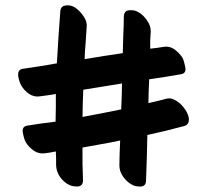

<svg xmlns="http://www.w3.org/2000/svg" viewBox="-20 -758 757 717"><path d="M288.1 -321.3Q288.1 -346.7 289.1 -372.1Q290 -397.5 291 -422.9Q327.1 -428.7 363.3 -434.6Q399.4 -440.4 435.5 -446.3Q434.6 -421.9 434.6 -398.4Q433.6 -374 432.6 -349.6Q396.5 -342.8 360.4 -335Q324.2 -328.1 288.1 -321.3ZM602.5 -389.6Q585 -385.7 568.4 -380.9Q550.8 -377 534.2 -373Q534.2 -394.5 535.2 -417Q536.1 -439.5 537.1 -461.9Q566.4 -466.8 595.7 -470.7Q625 -475.6 654.3 -480.5Q676.8 -483.4 671.9 -507.8Q667 -532.2 661.1 -543Q649.4 -560.5 630.9 -574.2Q612.3 -586.9 590.8 -583Q578.1 -581.1 565.4 -579.1Q552.7 -577.1 541 -576.2Q541 -591.8 541 -608.4Q542 -624 543 -640.6Q543 -663.1 528.3 -682.6Q514.6 -703.1 496.1 -712.9Q481.4 -721.7 462.9 -719.7Q443.4 -718.8 442.4 -696.3Q442.4 -662.1 440.4 -627.9Q439.5 -593.8 438.5 -559.6Q402.3 -553.7 367.2 -548.8Q332 -543 295.9 -537.1Q296.9 -567.4 299.8 -597.7Q301.8 -627.9 303.7 -658.2Q305.7 -679.7 290 -700.2Q275.4 -720.7 257.8 -731.4Q245.1 -738.3 230.5 -738.3Q227.5 -738.3 224.6 -737.3Q206.1 -735.4 205.1 -713.9Q201.2 -665 198.2 -617.2Q195.3 -569.3 192.4 -521.5Q161.1 -515.6 128.9 -510.7Q96.7 -505.9 64.5 -501Q47.9 -498 47.9 -481.4Q47.9 -477.5 47.9 -473.6Q52.7 -449.2 59.6 -438.5Q70.3 -419.9 88.9 -407.2Q108.4 -394.5 129.9 -398.4Q144.5 -400.4 159.2 -402.3Q174.8 -404.3 188.5 -407.2Q188.5 -381.8 188.5 -355.5Q187.5 -330.1 187.5 -303.7Q161.1 -299.8 134.8 -296.9Q109.4 -293 83 -289.1Q60.5 -286.1 65.4 -261.7Q70.3 -236.3 77.1 -225.6Q87.9 -208 106.4 -195.3Q125 -182.6 146.5 -185.5Q157.2 -186.5 168 -188.5Q177.7 -190.4 188.5 -192.4Q189.5 -179.7 189.5 -166Q189.5 -153.3 189.5 -140.6Q190.4 -118.2 203.1 -98.6Q216.8 -79.1 236.3 -68.4Q249 -61.5 269.5 -61.5Q290 -62.5 290 -85Q289.1 -116.2 288.1 -146.5Q288.1 -175.8 288.1 -207Q323.2 -212.9 358.4 -219.7Q393.6 -225.6 428.7 -233.4Q427.7 -210 426.8 -186.5Q426.8 -164.1 425.8 -140.6Q425.8 -118.2 439.5 -98.6Q454.1 -78.1 472.7 -68.4Q484.4 -61.5 501 -61.5Q502.9 -61.5 505.9 -61.5Q525.4 -62.5 525.4 -85Q527.3 -127.9 528.3 -169.9Q529.3 -211.9 530.3 -253.9Q565.4 -261.7 598.6 -269.5Q632.8 -278.3 667 -287.1Q674.8 -289.1 678.7 -293Q683.6 -297.9 684.6 -303.7Q685.5 -307.6 685.5 -311.5Q685.5 -323.2 677.7 -338.9Q667 -358.4 650.4 -373Q638.7 -382.8 626 -387.7Q614.3 -392.6 602.5 -389.6Z"/></svg>

Font: TroubleSide
Style: Comic
Weight: 400
Designer: Koroletov
Version: 1_5